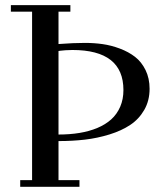

<svg xmlns="http://www.w3.org/2000/svg" viewBox="-20 -722 643 742"><path d="M22 -676.8V-702.1H252V-676.8H206.1V-551.8Q264.2 -556.2 308.1 -556.2Q343.8 -556.2 376.7 -551.5Q409.7 -546.9 443.4 -534.2Q477.1 -521.5 502 -502.2Q526.9 -482.9 542.5 -451.2Q558.1 -419.4 558.1 -378.9Q558.1 -333 537.6 -297.4Q517.1 -261.7 483.4 -239.3Q449.7 -216.8 403.1 -202.4Q356.4 -188 308.3 -182.4Q260.3 -176.8 206.1 -176.8V-25.9H287.1V0H58.1V-25.9H104V-676.8ZM206.1 -202.1Q250 -202.1 287.4 -208.3Q324.7 -214.4 356.2 -227.5Q387.7 -240.7 409.9 -260.7Q432.1 -280.8 444.6 -309.6Q457 -338.4 457 -374Q457 -528.8 259.8 -528.8Q246.1 -528.8 232.7 -527.8Q219.2 -526.9 212.9 -525.9L206.1 -524.9Z"/></svg>

Font: Dehuti
Style: Bold
Weight: 700
Version: Version 1.2